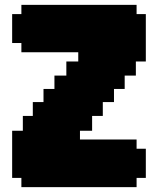

<svg xmlns="http://www.w3.org/2000/svg" viewBox="-20 -770 650 790"><path d="M539 -517V-459H493V-404H449V-350H403V-293H359V-232H309V-196H542V-158H580V-38H542V0H68V-38H30V-232H74V-293H115V-350H159V-404H204V-459H253V-517H302V-555H68V-593H30V-712H68V-750H542V-712H580V-517Z"/></svg>

Font: DNF Bit Bit TTF
Style: Regular
Weight: 400
Designer: Kim So-Yeon
Foundry: NEOPLE Inc.
Version: Version 1.000;September 28, 2022;FontCreator 14.0.0.2872 64-